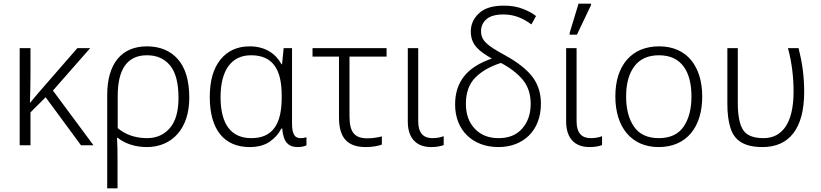

<svg xmlns="http://www.w3.org/2000/svg" viewBox="-20 -796 4498 1052"><path d="M403.8 -532.2 192.9 -290C175.8 -270 161.6 -253.4 144 -231.9C145.5 -277.3 147 -332.5 147 -391.1V-532.2H87.9V0H147V-180.2L230 -263.2L423.8 0H492.2L270 -299.8L474.1 -532.2Z M624 235.8V80.1C624 31.7 623.5 -7.8 621.1 -41H625C662.6 -10.3 719.2 9.8 784.2 9.8C923.8 9.8 1017.1 -92.3 1017.1 -259.8C1017.1 -354 996.1 -424.3 954.6 -471.7C913.1 -518.6 856.4 -542 785.2 -542C646.5 -542 567.4 -448.2 567.4 -274.9V235.8ZM785.2 -39.1C721.2 -39.1 665.5 -59.1 625 -94.2V-270C625 -412.6 674.3 -493.2 785.2 -493.2C839.4 -493.2 881.3 -474.6 912.1 -437C942.9 -399.4 958 -340.3 958 -259.8C958 -186 942.4 -130.9 910.6 -94.2C878.9 -57.6 837.4 -39.1 785.2 -39.1Z M1348.1 9.8C1392.6 9.8 1429.2 0 1457.5 -19.5C1485.8 -39.1 1507.3 -63 1521.5 -91.8H1526.4C1532.7 -17.6 1559.1 9.8 1612.3 9.8C1631.3 9.8 1649.9 5.4 1659.2 0V-43.9C1648.4 -40.5 1637.7 -39.1 1626.5 -39.1C1596.7 -39.1 1580.1 -58.1 1580.1 -119.1V-532.2H1534.2L1525.4 -443.8H1522.5C1491.2 -501 1434.6 -542 1348.1 -542C1280.8 -542 1227.5 -518.1 1188.5 -470.2C1148.9 -421.9 1129.4 -353.5 1129.4 -264.2C1129.4 -84 1209.5 9.8 1348.1 9.8ZM1357.4 -39.1C1245.6 -39.1 1188.5 -115.7 1188.5 -264.2C1188.5 -410.6 1247.6 -493.2 1355.5 -493.2C1472.7 -493.2 1523.4 -418 1523.4 -273.9V-259.8C1523.4 -117.2 1474.6 -39.1 1357.4 -39.1Z M1984.4 9.8C2019 9.8 2053.2 3.9 2072.3 -3.9V-48.8C2050.8 -42.5 2019 -38.1 1992.2 -38.1C1919.9 -38.1 1895 -75.2 1895 -159.2V-485.8H2098.1V-532.2H1692.4V-485.8H1837.4V-151.9C1837.4 -36.1 1888.2 9.8 1984.4 9.8Z M2342.3 9.8C2371.6 9.8 2394 5.4 2411.1 -1V-49.8C2392.6 -42.5 2371.6 -39.1 2348.1 -39.1C2300.8 -39.1 2271.5 -66.9 2271.5 -130.9V-532.2H2214.4V-129.9C2214.4 -39.6 2260.7 9.8 2342.3 9.8Z M2710.9 9.8C2846.2 9.8 2943.8 -79.1 2943.8 -228C2943.8 -285.2 2928.2 -334.5 2897 -375.5C2865.2 -416.5 2814.5 -456.5 2743.7 -495.1C2647.5 -547.4 2615.7 -574.2 2615.7 -626C2615.7 -651.4 2625.5 -672.9 2645 -690.4C2664.1 -708 2695.8 -716.8 2739.7 -716.8C2800.8 -716.8 2850.6 -692.9 2891.6 -662.1L2917 -708C2899.9 -722.2 2876.5 -734.9 2845.7 -747.1C2814.9 -759.3 2779.8 -765.1 2739.7 -765.1C2679.7 -765.1 2634.8 -751.5 2605 -723.6C2574.7 -695.8 2559.6 -662.6 2559.6 -624C2559.6 -548.3 2606.4 -515.1 2674.8 -475.1C2537.6 -428.2 2473.6 -346.7 2473.6 -223.1C2473.6 -82.5 2569.8 9.8 2710.9 9.8ZM2711.9 -39.1C2657.2 -39.1 2613.8 -56.2 2581.5 -90.8C2548.8 -125 2532.7 -170.4 2532.7 -227.1C2532.7 -287.6 2549.8 -335.4 2583.5 -370.1C2617.2 -404.8 2664.1 -431.6 2724.6 -451.2C2773.4 -425.8 2813 -395.5 2842.8 -360.8C2872.6 -325.7 2887.7 -281.2 2887.7 -227.1C2887.7 -172.4 2872.6 -127.4 2841.8 -92.3C2811 -56.6 2768.1 -39.1 2711.9 -39.1Z M3141.1 -606 3218.3 -768.1V-775.9H3149.9L3101.1 -615.2V-606ZM3210 9.8C3239.3 9.8 3261.7 5.4 3278.8 -1V-49.8C3260.3 -42.5 3239.3 -39.1 3215.8 -39.1C3168.5 -39.1 3139.2 -66.9 3139.2 -130.9V-532.2H3082V-129.9C3082 -39.6 3128.4 9.8 3210 9.8Z M3827.6 -267.1C3827.6 -431.2 3744.6 -542 3592.3 -542C3517.1 -542 3458 -517.6 3415.5 -469.2C3373 -420.4 3351.6 -353 3351.6 -267.1C3351.6 -98.6 3440.4 9.8 3588.4 9.8C3742.7 9.8 3827.6 -100.1 3827.6 -267.1ZM3410.6 -267.1C3410.6 -337.9 3425.8 -393.1 3456.1 -433.1C3486.3 -473.1 3531.2 -493.2 3591.3 -493.2C3717.3 -493.2 3768.6 -398.9 3768.6 -267.1C3768.6 -199.2 3754.4 -144 3725.6 -102.1C3696.8 -60.1 3651.4 -39.1 3589.4 -39.1C3528.3 -39.1 3482.9 -60.1 3454.1 -101.6C3425.3 -143.1 3410.6 -198.2 3410.6 -267.1Z M4158.2 9.8C4302.2 9.8 4386.2 -89.4 4386.2 -292C4386.2 -382.3 4375 -454.6 4355.5 -532.2H4297.4C4317.9 -456.5 4328.1 -377.4 4328.1 -293.9C4328.1 -122.1 4266.1 -39.1 4163.1 -39.1C4107.9 -39.1 4070.3 -54.2 4051.3 -84.5C4032.2 -114.7 4022.5 -163.6 4022.5 -231V-532.2H3965.3V-227.1C3965.3 -176.3 3970.7 -133.3 3981.4 -98.1C4002.4 -27.3 4055.2 9.8 4158.2 9.8Z"/></svg>

Font: Noto Reveo Sans
Style: Regular
Weight: 300
Designer: Monotype Design Team
Foundry: Monotype Imaging Inc.
Version: Version 2.007